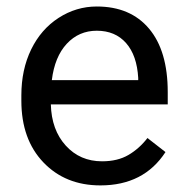

<svg xmlns="http://www.w3.org/2000/svg" viewBox="-20 -558 570 588"><path d="M287.6 9.8Q180.2 9.8 112.8 -60.8Q45.4 -131.3 45.4 -249.5V-266.1Q45.4 -344.7 75.4 -406.5Q105.5 -468.3 159.4 -503.2Q213.4 -538.1 276.4 -538.1Q379.4 -538.1 436.5 -470.2Q493.7 -402.3 493.7 -275.9V-238.3H135.7Q137.7 -160.2 181.4 -112.1Q225.1 -64 292.5 -64Q340.3 -64 373.5 -83.5Q406.7 -103 431.6 -135.3L486.8 -92.3Q420.4 9.8 287.6 9.8ZM276.4 -463.9Q221.7 -463.9 184.6 -424.1Q147.5 -384.3 138.7 -312.5H403.3V-319.3Q399.4 -388.2 366.2 -426Q333 -463.9 276.4 -463.9Z"/></svg>

Font: RobotoSquareBracket
Style: Square-Bracket
Weight: 400
Version: Version 2.137; 2017